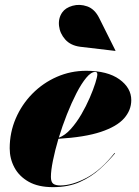

<svg xmlns="http://www.w3.org/2000/svg" viewBox="-20 -762 572 792"><path d="M311.5 -569Q271.5 -574 249.2 -599Q227 -624 223.5 -655.2Q220 -686.5 236.5 -710.5Q250 -730 279.2 -738.2Q308.5 -746.5 339.5 -735.8Q370.5 -725 389 -688L456.5 -553L455.5 -552ZM190 -32.5Q190 -11.5 199.5 -4.2Q209 3 229 3Q277 3 336.5 -28.2Q396 -59.5 452.5 -131L454.5 -129.5Q427.5 -97 392 -64.8Q356.5 -32.5 309.2 -11.2Q262 10 198.5 10Q138 10 98.5 -12.2Q59 -34.5 39.5 -71Q20 -107.5 20 -150Q20 -215.5 45 -273.5Q70 -331.5 113.8 -375.8Q157.5 -420 214.5 -445Q271.5 -470 335.5 -470Q423.5 -470 472.5 -434.8Q521.5 -399.5 521.5 -349Q521.5 -307.5 491.8 -273.8Q462 -240 396 -218Q330 -196 221 -189.5Q207 -142 198.5 -100.2Q190 -58.5 190 -32.5ZM373 -465.5Q356 -465.5 336 -441.5Q316 -417.5 295.5 -377.8Q275 -338 256 -290Q237 -242 222.5 -194Q248.5 -203.5 272 -229.8Q295.5 -256 315.5 -290.2Q335.5 -324.5 350.2 -358.8Q365 -393 373.2 -419.2Q381.5 -445.5 381.5 -455Q381.5 -465.5 373 -465.5Z"/></svg>

Font: Bodoni* 72pt Fatface
Style: Italic
Weight: 900
Italic angle: -13°
Version: Version 2.3